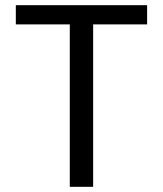

<svg xmlns="http://www.w3.org/2000/svg" viewBox="-20 -720 627 740"><path d="M249 0V-626H41V-700H547V-626H339V0Z"/></svg>

Font: Host Grotesk Light
Style: Regular
Weight: 400
Version: Version 1.003